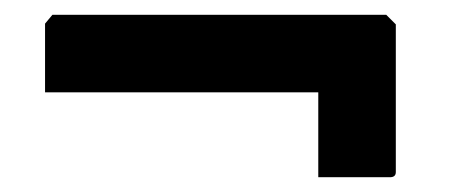

<svg xmlns="http://www.w3.org/2000/svg" viewBox="-20 -460 612 260"><path d="M411 -220V-335H41V-428L51 -440H503L516 -427V-227Q516 -220 508 -220Z"/></svg>

Font: Kreon Light
Style: Regular
Weight: 300
Designer: Julia Petretta
Foundry: Julia Petretta and Eli Heuer
Version: Version 2.002